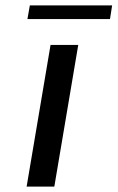

<svg xmlns="http://www.w3.org/2000/svg" viewBox="-20 -694 437 714"><path d="M168 -527H271L182 0H79ZM91 -674H397L389 -623H82Z"/></svg>

Font: Be Vietnam Medium
Style: Italic
Weight: 500
Italic angle: -9.444°
Designer: Gabriel Lam
Foundry: TypeRant
Version: Version 3.000